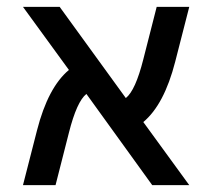

<svg xmlns="http://www.w3.org/2000/svg" viewBox="-20 -540 619 560"><path d="M532 0H424L232 -266Q204 -244 181 -153L142 0H47L88 -160Q120 -285 181 -336L47 -520H154L347 -254Q375 -276 398 -367L437 -520H532L491 -360Q459 -235 398 -184Z"/></svg>

Font: Mplus 1p Medium
Style: Regular
Weight: 500
Version: Version 1.061